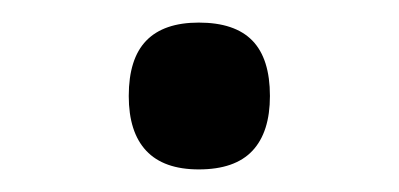

<svg xmlns="http://www.w3.org/2000/svg" viewBox="-20 -116 353 170"><path d="M156 34Q125 34 109.5 17.5Q94 1 94 -31Q94 -64 109.5 -80Q125 -96 156 -96Q188 -96 203.5 -80Q219 -64 219 -31Q219 1 203.5 17.5Q188 34 156 34Z"/></svg>

Font: Playwrite PT
Style: Regular
Weight: 400
Designer: Veronika Burian, José Scaglione
Foundry: TypeTogether
Version: Version 1.002